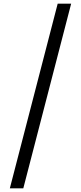

<svg xmlns="http://www.w3.org/2000/svg" viewBox="-20 -819 445 1055"><path d="M371 -799 108 216H34L297 -799Z"/></svg>

Font: Noto Sans Sinhala ExtraCondensed
Style: Regular
Weight: 400
Width: 2
Designer: Jelle Bosma - Monotype Design Team
Foundry: Monotype Imaging Inc.
Version: Version 2.006; ttfautohint (v1.8.4.7-5d5b)